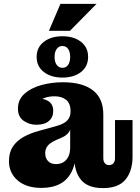

<svg xmlns="http://www.w3.org/2000/svg" viewBox="-20 -952 718 985"><path d="M167 -312Q130 -312 101 -332.5Q72 -353 72 -395Q72 -440 104.5 -470Q137 -500 190 -515Q243 -530 303 -530Q404 -530 457.5 -488Q511 -446 510 -361L342 -380Q342 -422 319 -440Q296 -458 260 -458Q234 -458 212.5 -451Q191 -444 175.5 -431Q160 -418 151 -400L152 -450Q199 -450 226 -434.5Q253 -419 253 -383Q253 -350 230.5 -331Q208 -312 167 -312ZM508 13Q431 13 396 -29Q361 -71 361 -147V-162H340V-287H336L342 -332V-380L510 -361V-140Q510 -124 518 -114.5Q526 -105 539 -105Q554 -105 562 -114.5Q570 -124 570 -140V-336H660V-149Q660 -75 624 -31Q588 13 508 13ZM193 12Q115 12 70.5 -26.5Q26 -65 26 -125Q26 -170 46 -200Q66 -230 101 -249.5Q136 -269 181 -281L268 -305Q293 -312 309 -321.5Q325 -331 333.5 -345.5Q342 -360 342 -381L345 -287H340Q335 -273 322.5 -262Q310 -251 290 -243L271 -235Q252 -227 239 -217.5Q226 -208 219 -195.5Q212 -183 212 -166Q212 -140 227 -125Q242 -110 267 -110Q287 -110 303.5 -119Q320 -128 330 -147Q340 -166 340 -197L370 -186Q370 -118 349 -74Q328 -30 288.5 -9Q249 12 193 12ZM300 -554Q242 -554 205 -582.5Q168 -611 168 -660Q168 -709 205 -737.5Q242 -766 300 -766Q359 -766 395.5 -737.5Q432 -709 432 -660Q432 -611 395.5 -582.5Q359 -554 300 -554ZM300 -604Q319 -604 329.5 -619Q340 -634 340 -660Q340 -686 329.5 -701Q319 -716 300 -716Q282 -716 271 -701Q260 -686 260 -660Q260 -634 271 -619Q282 -604 300 -604ZM231 -794 290 -932H475L339 -794Z"/></svg>

Font: Montagu Slab
Style: Bold
Weight: 700
Designer: Florian Karsten
Foundry: Florian Karsten
Version: Version 1.000